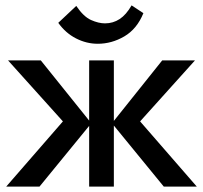

<svg xmlns="http://www.w3.org/2000/svg" viewBox="-20 -695 756 715"><path d="M590 0 397 -236 584 -470H706L473 -211V-276L713 0ZM3 0 243 -276V-211L10 -470H132L320 -236L127 0ZM312 0V-470H404V0ZM344 -532Q302 -532 263 -552Q224 -572 197 -610L264 -673Q291 -633 319 -620.5Q347 -608 371 -608Q401 -608 425.5 -624Q450 -640 470 -675L514 -646Q490 -587 443 -559.5Q396 -532 344 -532Z"/></svg>

Font: Ysabeau SC SemiBold
Style: Regular
Weight: 600
Designer: Christian Thalmann (Catharsis Fonts)
Version: Version 2.001;gftools[0.9.30]; featfreeze: smcp